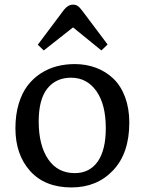

<svg xmlns="http://www.w3.org/2000/svg" viewBox="-20 -799 627 833"><path d="M169.9 -580.1 144 -605 257.8 -756.8Q275.4 -778.8 296.9 -778.8Q308.1 -778.8 316.9 -773.2Q325.7 -767.6 337.9 -751L446.8 -606L419.9 -580.1L296.9 -680.2ZM290 14.2Q174.8 14.2 110.8 -57.1Q46.9 -128.4 46.9 -242.2Q46.9 -300.8 61 -348.1Q75.2 -395.5 99.4 -427.2Q123.5 -459 156.7 -480.5Q189.9 -502 226.8 -511.5Q263.7 -521 304.2 -521Q354 -521 396.7 -504.9Q439.5 -488.8 471.9 -457.8Q504.4 -426.8 522.7 -377.7Q541 -328.6 541 -267.1Q541 -134.3 470.9 -60.1Q400.9 14.2 290 14.2ZM304.2 -47.9Q368.7 -47.9 403.8 -97.9Q439 -147.9 439 -243.2Q439 -346.2 397.9 -404.1Q356.9 -461.9 288.1 -461.9Q223.1 -461.9 185.5 -415Q147.9 -368.2 147.9 -272Q147.9 -168.5 189 -108.2Q230 -47.9 304.2 -47.9Z"/></svg>

Font: Literata Book
Style: Regular
Weight: 400
Designer: Latin by Veronika Burian and Jose Scaglione. Greek by Irene Vlachou. Cyrillic by Vera Evstafieva
Foundry: TypeTogether
Version: Version 2.003;PS 002.003;hotconv 1.0.88;makeotf.lib2.5.64775